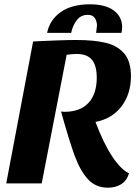

<svg xmlns="http://www.w3.org/2000/svg" viewBox="-20 -853 643 893"><path d="M171 -662Q193 -663 245 -665Q297 -667 334 -667Q417 -667 471.5 -654Q526 -641 557.5 -604.5Q589 -568 589 -499Q589 -415 544.5 -357.5Q500 -300 424 -286Q462 -185 502.5 -124.5Q543 -64 580 -47Q570 -13 544 3.5Q518 20 482 20Q426 20 390 -18.5Q354 -57 328 -127Q302 -197 264 -334Q271 -333 280 -333Q353 -333 391.5 -374.5Q430 -416 430 -492Q430 -547 408 -574.5Q386 -602 336 -602Q314 -602 290 -598L174 0H9L134 -660ZM431 -733Q431 -754 421 -769Q411 -784 388 -784Q356 -784 337 -759Q318 -734 311 -700H199Q211 -760 262 -796.5Q313 -833 398 -833Q471 -833 509.5 -804Q548 -775 548 -727Q548 -715 545 -700H427Q431 -728 431 -733Z"/></svg>

Font: Sansita
Style: Bold Italic
Weight: 700
Italic angle: -11°
Designer: Pablo Cosgaya
Foundry: Omnibus-Type
Version: Version 1.006